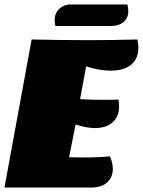

<svg xmlns="http://www.w3.org/2000/svg" viewBox="-25 -836 637 856"><path d="M438 -391Q483 -391 503 -392Q506 -377 506 -363Q506 -317 477.5 -291Q449 -265 399 -265Q360 -265 312 -281L283 -135L342 -134Q422 -134 465 -139Q478 -110 478 -83Q478 -46 453 -23Q428 0 383 0H-5L116 -660Q244 -657 369 -657Q478 -657 588 -660Q592 -634 592 -625Q592 -573 559 -547Q526 -521 469 -521Q417 -521 359 -540L332 -394Q370 -391 438 -391ZM547 -786Q547 -757 526.5 -738.5Q506 -720 467 -720H222Q219 -729 219 -748Q219 -778 239.5 -797Q260 -816 290 -816H543Q547 -800 547 -786Z"/></svg>

Font: Sansita Black Italic
Style: Regular
Weight: 900
Italic angle: -11°
Designer: Pablo Cosgaya
Foundry: Omnibus-Type
Version: Version 1.006